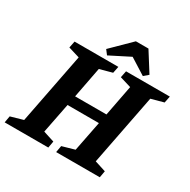

<svg xmlns="http://www.w3.org/2000/svg" viewBox="-191 -960 1112 1124"><g transform="rotate(30 365.0 -397.5)"><path d="M-16 0 -8 -45 76 -69 169 -546 93 -569 102 -614H398L389 -569L305 -546L265 -338H477L517 -546L441 -569L450 -614H746L737 -569L653 -546L560 -69L635 -45L627 0H332L340 -45L424 -69L464 -272H252L212 -69L287 -45L279 0ZM307 -639 284 -669 412 -795H497L579 -665L549 -639L441 -707Z"/></g></svg>

Font: Manuale
Style: Italic
Weight: 400
Italic angle: -11°
Designer: Eduardo Tunni / Pablo Cosgaya
Foundry: Eduardo Tunni / Pablo Cosgaya
Version: Version 1.002